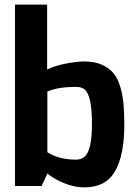

<svg xmlns="http://www.w3.org/2000/svg" viewBox="-20 -805 596 831"><path d="M45 0V-785H184V-504Q201 -513 223 -519.5Q245 -526 266 -530Q287 -534 307.5 -536.5Q328 -539 345 -539Q388 -539 419.5 -525.5Q451 -512 470 -489.5Q489 -467 500 -431Q511 -395 514.5 -356Q518 -317 518 -263Q518 -134 478 -64Q438 6 345 6Q302 6 258 -12Q214 -30 185 -54L160 0ZM185 -146Q236 -114 309 -114Q332 -114 347 -127.5Q362 -141 370 -175.5Q378 -210 378 -268Q378 -334 369.5 -370Q361 -406 347 -417.5Q333 -429 309 -429Q272 -429 242 -424.5Q212 -420 185 -409Z"/></svg>

Font: Mina
Style: Bold
Weight: 700
Version: Version 1.000